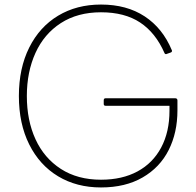

<svg xmlns="http://www.w3.org/2000/svg" viewBox="-20 -796 863 844"><path d="M436 -339V-355Q436 -364 444 -364H751Q755 -364 757.5 -361.5Q760 -359 760 -355V-311Q760 -213 721.5 -136.5Q683 -60 607 -16Q531 28 424 28Q317 28 235.5 -21Q154 -70 108.5 -161Q63 -252 63 -374Q63 -496 108.5 -587Q154 -678 235.5 -727Q317 -776 424 -776Q537 -776 616 -724Q695 -672 735 -576Q736 -575 736 -572Q736 -567 730 -565L713 -559Q712 -558 710 -558Q705 -558 703 -563Q664 -652 596 -697Q528 -742 424 -742Q321 -742 247.5 -694.5Q174 -647 136 -563.5Q98 -480 98 -374Q98 -267 136 -184Q174 -101 247.5 -53.5Q321 -6 424 -6Q517 -6 584.5 -42.5Q652 -79 688.5 -147.5Q725 -216 725 -309V-331H444Q436 -331 436 -339Z"/></svg>

Font: LINE Seed JP_TTF Thin
Style: Regular
Weight: 250
Designer: LY Corporation & Fontrix & Fontworks
Version: Version 1.008